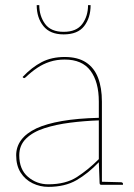

<svg xmlns="http://www.w3.org/2000/svg" viewBox="-20 -720 521 748"><path d="M168 8Q136 8 107 -6Q78 -20 60.5 -47.5Q43 -75 43 -115Q43 -148 62.5 -174.5Q82 -201 122 -220Q161 -238 221.5 -248.5Q282 -259 365 -261V-324Q365 -401 332.5 -444.5Q300 -488 232 -488Q201 -488 174.5 -479.5Q148 -471 125 -455.5Q102 -440 80 -419Q78 -417 75.5 -416Q73 -415 71 -417L68 -420Q104 -458 142.5 -478Q181 -498 232 -498Q283 -498 315 -477Q347 -456 362 -417Q377 -378 377 -324V0H375Q371 0 369.5 -2Q368 -4 368 -8L365 -88Q323 -44 278 -18Q233 8 168 8ZM168 -2Q236 -2 280 -30.5Q324 -59 365 -100V-251Q308 -249 253 -242Q198 -235 153 -220.5Q108 -206 81.5 -180Q55 -154 55 -115Q55 -60 89 -31Q123 -2 168 -2ZM374 0 375 -12 452 -10Q454 -10 456.5 -8.5Q459 -7 459 -5V0ZM228 -586Q175 -586 149 -618.5Q123 -651 123 -700H133Q133 -658 155.5 -627Q178 -596 228 -596Q278 -596 300.5 -626.5Q323 -657 323 -700H333Q333 -651 308 -618.5Q283 -586 228 -586Z"/></svg>

Font: Aleo Thin
Style: Regular
Weight: 250
Designer: Alessio Laiso
Foundry: Alessio Laiso
Version: Version 2.001;gftools[0.9.29]